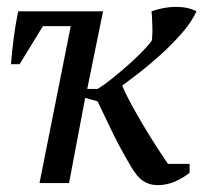

<svg xmlns="http://www.w3.org/2000/svg" viewBox="-20 -533 603 559"><path d="M186 -457H105L37 -346H12Q15 -384 20 -423Q25 -462 33 -500H280L234 -274H264Q285 -287 308.5 -306Q332 -325 354.5 -345Q377 -365 395 -383.5Q413 -402 422 -415Q423 -422 423.5 -434Q424 -446 423.5 -458.5Q423 -471 422.5 -482.5Q422 -494 421 -500Q458 -513 492 -513Q528 -513 552 -500Q538 -469 509.5 -436.5Q481 -404 448.5 -374.5Q416 -345 385 -321Q354 -297 336 -284Q343 -265 359.5 -234.5Q376 -204 395.5 -171Q415 -138 435 -107Q455 -76 469 -56H532V-30Q512 -14 488.5 -4Q465 6 439 6Q415 6 397 -6Q379 -18 362 -47Q330 -101 307 -148.5Q284 -196 264 -238L228 -248L181 0H95Z"/></svg>

Font: PTSerifItalic
Style: Italic
Weight: 400
Italic angle: -12°
Designer: A.Korolkova, O.Umpeleva, V.Yefimov
Foundry: ParaType Ltd
Version: Version 1.000W OFL